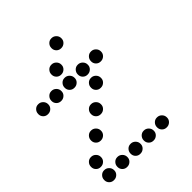

<svg xmlns="http://www.w3.org/2000/svg" viewBox="-214 -915 1029 1029"><g transform="rotate(-45 300.0 -400.5)"><path d="M349 -788Q334 -788 323.5 -777Q313 -766 313 -751V-749Q313 -734 323.5 -723.5Q334 -713 349 -713H351Q366 -713 377 -723.5Q388 -734 388 -749V-751Q388 -766 377 -777Q366 -788 351 -788ZM249 -688Q234 -688 223.5 -677Q213 -666 213 -651V-649Q213 -634 223.5 -623.5Q234 -613 249 -613H251Q266 -613 277 -623.5Q288 -634 288 -649V-651Q288 -666 277 -677Q266 -688 251 -688ZM49 -588Q34 -588 23.5 -577Q13 -566 13 -551V-549Q13 -534 23.5 -523.5Q34 -513 49 -513H51Q66 -513 77 -523.5Q88 -534 88 -549V-551Q88 -566 77 -577Q66 -588 51 -588ZM149 -588Q134 -588 123.5 -577Q113 -566 113 -551V-549Q113 -534 123.5 -523.5Q134 -513 149 -513H151Q166 -513 177 -523.5Q188 -534 188 -549V-551Q188 -566 177 -577Q166 -588 151 -588ZM249 -588Q234 -588 223.5 -577Q213 -566 213 -551V-549Q213 -534 223.5 -523.5Q234 -513 249 -513H251Q266 -513 277 -523.5Q288 -534 288 -549V-551Q288 -566 277 -577Q266 -588 251 -588ZM349 -588Q334 -588 323.5 -577Q313 -566 313 -551V-549Q313 -534 323.5 -523.5Q334 -513 349 -513H351Q366 -513 377 -523.5Q388 -534 388 -549V-551Q388 -566 377 -577Q366 -588 351 -588ZM449 -588Q434 -588 423.5 -577Q413 -566 413 -551V-549Q413 -534 423.5 -523.5Q434 -513 449 -513H451Q466 -513 477 -523.5Q488 -534 488 -549V-551Q488 -566 477 -577Q466 -588 451 -588ZM349 -488Q334 -488 323.5 -477Q313 -466 313 -451V-449Q313 -434 323.5 -423.5Q334 -413 349 -413H351Q366 -413 377 -423.5Q388 -434 388 -449V-451Q388 -466 377 -477Q366 -488 351 -488ZM249 -388Q234 -388 223.5 -377Q213 -366 213 -351V-349Q213 -334 223.5 -323.5Q234 -313 249 -313H251Q266 -313 277 -323.5Q288 -334 288 -349V-351Q288 -366 277 -377Q266 -388 251 -388ZM149 -288Q134 -288 123.5 -277Q113 -266 113 -251V-249Q113 -234 123.5 -223.5Q134 -213 149 -213H151Q166 -213 177 -223.5Q188 -234 188 -249V-251Q188 -266 177 -277Q166 -288 151 -288ZM49 -188Q34 -188 23.5 -177Q13 -166 13 -151V-149Q13 -134 23.5 -123.5Q34 -113 49 -113H51Q66 -113 77 -123.5Q88 -134 88 -149V-151Q88 -166 77 -177Q66 -188 51 -188ZM49 -88Q34 -88 23.5 -77Q13 -66 13 -51V-49Q13 -34 23.5 -23.5Q34 -13 49 -13H51Q66 -13 77 -23.5Q88 -34 88 -49V-51Q88 -66 77 -77Q66 -88 51 -88ZM149 -88Q134 -88 123.5 -77Q113 -66 113 -51V-49Q113 -34 123.5 -23.5Q134 -13 149 -13H151Q166 -13 177 -23.5Q188 -34 188 -49V-51Q188 -66 177 -77Q166 -88 151 -88ZM249 -88Q234 -88 223.5 -77Q213 -66 213 -51V-49Q213 -34 223.5 -23.5Q234 -13 249 -13H251Q266 -13 277 -23.5Q288 -34 288 -49V-51Q288 -66 277 -77Q266 -88 251 -88ZM349 -88Q334 -88 323.5 -77Q313 -66 313 -51V-49Q313 -34 323.5 -23.5Q334 -13 349 -13H351Q366 -13 377 -23.5Q388 -34 388 -49V-51Q388 -66 377 -77Q366 -88 351 -88ZM449 -88Q434 -88 423.5 -77Q413 -66 413 -51V-49Q413 -34 423.5 -23.5Q434 -13 449 -13H451Q466 -13 477 -23.5Q488 -34 488 -49V-51Q488 -66 477 -77Q466 -88 451 -88Z"/></g></svg>

Font: Doto Rounded
Style: Bold
Weight: 700
Monospace: yes
Version: Version 1.000